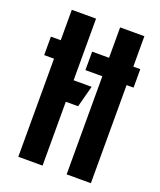

<svg xmlns="http://www.w3.org/2000/svg" viewBox="-147 -891 817 982"><g transform="rotate(20 262.0 -400.0)"><path d="M72 0V-534H18.5V-634.5H72V-800H204V-464.5H302L271 -347.5H204V0ZM335 0V-534H243V-634.5H335V-800H467V-634.5H505V-534H467V0Z"/></g></svg>

Font: Big Shoulders Stencil Text ExtraBold
Style: Regular
Weight: 800
Designer: Patric King
Foundry: XO Type Co
Version: Version 1.000